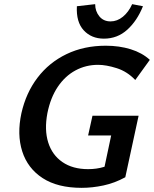

<svg xmlns="http://www.w3.org/2000/svg" viewBox="-20 -891 741 924"><path d="M373 13Q257 13 185 -34Q113 -81 87 -162.5Q61 -244 83 -346Q105 -444 160.5 -517Q216 -590 300 -630.5Q384 -671 489 -671Q554 -671 609 -654Q664 -637 701 -603L631 -506Q592 -547 541.5 -563Q491 -579 452 -579Q393 -579 343 -552Q293 -525 258 -473Q223 -421 208 -346Q193 -266 212 -205.5Q231 -145 280.5 -111Q330 -77 404 -77Q445 -77 479.5 -87.5Q514 -98 549 -120L473 -41L515 -239H404L425 -334H647L583 -38Q532 -10 478 1.5Q424 13 373 13ZM480 -705Q420 -705 383 -745Q346 -785 350 -861L438 -871Q438 -837 458 -812.5Q478 -788 512 -788Q544 -788 571.5 -810.5Q599 -833 616 -871L668 -861Q640 -791 592.5 -748Q545 -705 480 -705Z"/></svg>

Font: Ysabeau Office
Style: Bold Italic
Weight: 700
Italic angle: -12°
Designer: Christian Thalmann (Catharsis Fonts)
Version: Version 2.001;gftools[0.9.30]; featfreeze: tnum,lnum,ss02